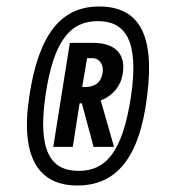

<svg xmlns="http://www.w3.org/2000/svg" viewBox="-20 -806 539 591"><path d="M218 -235C336 -235 410 -317 433 -512C458 -706 403 -786 285 -786C170 -786 99 -704 70 -508C41 -316 103 -235 218 -235ZM222 -280C137 -280 95 -340 120 -512C145 -682 197 -741 281 -741C366 -741 409 -681 383 -508C357 -338 306 -280 222 -280ZM204 -354 225 -488H232L268 -354H331L290 -497C328 -511 353 -543 358 -581C367 -637 337 -674 267 -674H195L144 -354ZM265 -627C284 -627 300 -609 296 -583C291 -550 270 -538 241 -538H233L248 -627Z"/></svg>

Font: Smiley Sans Oblique
Style: Regular
Weight: 400
Italic angle: -8°
Designer: oooooohmygosh, Nagisa Chen, Janine Sui, Heda Shi, Jian Li
Foundry: atelierAnchor
Version: Version 2.0.1